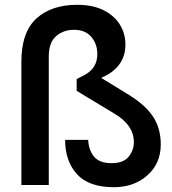

<svg xmlns="http://www.w3.org/2000/svg" viewBox="-20 -770 715 799"><path d="M454 9Q349 9 300 -45.5Q251 -100 251 -188H347Q349 -145 371.5 -118Q394 -91 444 -91Q494 -91 515.5 -118Q537 -145 537 -178Q537 -251 453 -299L299 -392V-441L328 -456Q385 -484 385 -545Q385 -587 360 -616.5Q335 -646 288 -646Q244 -646 213.5 -619.5Q183 -593 183 -535V0H69V-513Q69 -636 131.5 -693Q194 -750 301 -750Q367 -750 412 -727Q457 -704 479.5 -666.5Q502 -629 502 -585Q502 -489 401 -446L507 -381Q581 -337 615 -287.5Q649 -238 649 -169Q649 -90 593.5 -40.5Q538 9 454 9Z"/></svg>

Font: Ulagadi Sans Medium
Style: Regular
Weight: 500
Designer: Ninad Kale (Devanagari), Jonny Pinhorn (Latin)
Foundry: Indian Type Foundry
Version: Version 3.01;March 29, 2020;FontCreator 12.0.0.2522 64-bit; 